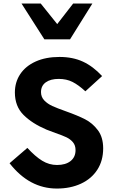

<svg xmlns="http://www.w3.org/2000/svg" viewBox="-20 -1055 640 1084"><path d="M302 -123.5Q350.5 -123.5 378.5 -145.8Q406.5 -168 406.5 -207.5Q406.5 -234.5 391.8 -252Q377 -269.5 354.8 -280Q332.5 -290.5 293.5 -304Q256 -317.5 243 -323Q161.5 -357.5 112.8 -406.2Q64 -455 64 -533Q64 -591 94.2 -636.5Q124.5 -682 181.5 -707.8Q238.5 -733.5 316 -733.5Q391 -733.5 448.2 -707Q505.5 -680.5 556.5 -625.5L462 -539.5Q423 -575.5 389.2 -592.5Q355.5 -609.5 311.5 -609.5Q265 -609.5 238.2 -590Q211.5 -570.5 211.5 -535Q211.5 -507.5 229.8 -488.2Q248 -469 275.5 -456.5Q303 -444 351 -427Q418.5 -403 460.5 -381.5Q502.5 -360 532.5 -320Q562.5 -280 562.5 -217.5Q562.5 -148 529.5 -96.8Q496.5 -45.5 437 -18Q377.5 9.5 301 9.5Q145.5 9.5 34 -133.5L134.5 -220Q179 -171.5 218.2 -147.5Q257.5 -123.5 302 -123.5ZM101.5 -1035H210L303 -919L393 -1035H501.5L375.5 -833H230.5Z"/></svg>

Font: JuliaMono ExtraBold
Style: Regular
Weight: 800
Monospace: yes
Designer: cormullion
Foundry: corm
Version: Version 0.055; ttfautohint (v1.8.4)